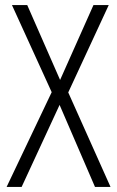

<svg xmlns="http://www.w3.org/2000/svg" viewBox="-20 -734 460 754"><path d="M414 0H353L214 -322L65 0H6L183 -372L27 -714H87L216 -420L347 -714H407L248 -371Z"/></svg>

Font: Noto Sans Georgian Condensed Light
Style: Regular
Weight: 300
Width: 3
Designer: Monotype Design Team, Akaki Razmadze
Foundry: Google LLC
Version: Version 2.005; ttfautohint (v1.8.4.7-5d5b)